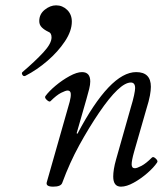

<svg xmlns="http://www.w3.org/2000/svg" viewBox="-20 -686 628 719"><path d="M75 -402Q68 -399 64 -405.5Q60 -412 64 -416Q112 -457 142.5 -490Q173 -523 173 -546Q173 -563 161 -567Q146 -574 136.5 -583.5Q127 -593 127 -607Q127 -633 147.5 -649.5Q168 -666 190 -666Q214 -666 231.5 -649Q249 -632 249 -605Q249 -570 223 -531Q197 -492 157.5 -458Q118 -424 75 -402ZM179 13Q151 13 155 -3L241 -305Q246 -324 245 -335.5Q244 -347 233 -347Q226 -347 209 -338.5Q192 -330 169 -307Q165 -303 155.5 -311.5Q146 -320 150 -326Q163 -344 188 -365Q213 -386 240.5 -401Q268 -416 287 -416Q318 -416 318 -381Q318 -369 314 -353Q310 -337 304 -316L267 -187L270 -185Q392 -416 490 -416Q545 -416 545 -361Q545 -348 541.5 -328.5Q538 -309 528 -277L482 -117Q473 -85 473 -70.5Q473 -56 485 -56Q493 -56 510 -65Q527 -74 549 -96Q554 -101 563.5 -92Q573 -83 568 -77Q556 -59 532 -38Q508 -17 481 -2Q454 13 433 13Q404 13 404 -25Q404 -37 406.5 -53Q409 -69 415 -90L470 -284Q478 -310 482 -329Q486 -348 486 -356Q486 -377 470 -377Q428 -377 351 -264Q313 -208 277 -142.5Q241 -77 213 -1Q208 13 179 13Z"/></svg>

Font: Junicode
Style: Italic
Weight: 400
Italic angle: -11°
Designer: Peter S. Baker
Version: Version 2.100; ttfautohint (v1.8.4)